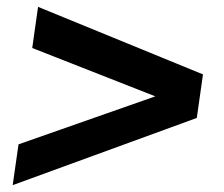

<svg xmlns="http://www.w3.org/2000/svg" viewBox="-20 -535 652 560"><path d="M17 5 34 -114 433 -254 74 -395 91 -515 572 -318 554 -191Z"/></svg>

Font: Chivo Medium
Style: Bold Italic
Weight: 700
Italic angle: -8.05°
Version: Version 2.002